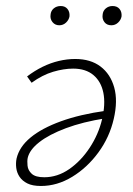

<svg xmlns="http://www.w3.org/2000/svg" viewBox="-20 -612 443 638"><path d="M116 6Q88 6 71 -2.5Q54 -11 45 -24.5Q36 -38 34 -54Q32 -70 35 -85Q44 -124 81.5 -155Q119 -186 182.5 -209Q246 -232 332 -244L331 -219Q255 -207 199 -186Q143 -165 110.5 -139.5Q78 -114 72 -87Q70 -77 71.5 -61.5Q73 -46 85.5 -34.5Q98 -23 127 -23Q171 -23 210 -50Q249 -77 278 -121Q307 -165 319 -215Q331 -266 323.5 -303.5Q316 -341 290.5 -362.5Q265 -384 223 -384Q192 -384 156.5 -373.5Q121 -363 85 -337L70 -358Q95 -377 121.5 -390Q148 -403 175.5 -409.5Q203 -416 230 -416Q281 -416 314 -391Q347 -366 359.5 -321.5Q372 -277 358 -217Q344 -156 307 -105.5Q270 -55 220 -24.5Q170 6 116 6ZM177 -528Q163 -528 154.5 -538.5Q146 -549 148 -563Q149 -576 158.5 -584Q168 -592 182 -592Q196 -592 204 -582.5Q212 -573 211 -558Q209 -546 199.5 -537Q190 -528 177 -528ZM350 -528Q335 -528 327 -538.5Q319 -549 321 -563Q322 -576 331.5 -584Q341 -592 354 -592Q369 -592 377 -582.5Q385 -573 384 -558Q382 -546 372.5 -537Q363 -528 350 -528Z"/></svg>

Font: Ysabeau Infant ExtraLight
Style: Italic
Weight: 250
Italic angle: -12°
Designer: Christian Thalmann (Catharsis Fonts)
Version: Version 2.001;gftools[0.9.30]; featfreeze: ss01,ss02,lnum